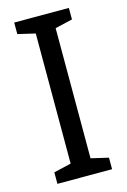

<svg xmlns="http://www.w3.org/2000/svg" viewBox="-111 -818 541 821"><g transform="rotate(-15 159.0 -408.0)"><path d="M280 -51H38V-102L115 -120V-696L38 -714V-765H280V-714L203 -696V-120L280 -102Z"/></g></svg>

Font: Noto Sans Tamil UI SemiCondensed
Style: Regular
Weight: 400
Width: 4
Designer: Jelle Bosma - Monotype Design Team
Foundry: Monotype Imaging Inc.
Version: Version 2.004; ttfautohint (v1.8.4.7-5d5b)